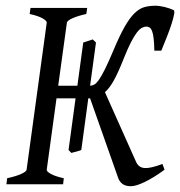

<svg xmlns="http://www.w3.org/2000/svg" viewBox="-20 -643 628 670"><path d="M303.7 -505.4 314.9 -494.6 294.4 -343.8Q302.2 -344.2 309.3 -348.1Q316.4 -352.1 325.2 -364.5Q334 -377 345.9 -400.9Q357.9 -424.8 375 -465.3Q397 -518.1 414.8 -549.3Q432.6 -580.6 449.5 -596.9Q466.3 -613.3 483.9 -618.2Q501.5 -623 522.9 -623Q529.3 -623 537.4 -621.8Q545.4 -620.6 554 -618.7Q562.5 -616.7 570.8 -613.8Q579.1 -610.8 585.9 -607.9Q589.8 -606 587.6 -593.5Q585.4 -581.1 579.3 -561.5Q573.2 -542 563.5 -517.3Q553.7 -492.7 543 -466.3H518.6Q518.1 -492.7 516.1 -509Q514.2 -525.4 510.7 -534.4Q507.3 -543.5 502.2 -546.9Q497.1 -550.3 490.7 -550.3Q483.4 -550.3 475.1 -545.9Q466.8 -541.5 457.3 -529.1Q447.8 -516.6 436.5 -494.6Q425.3 -472.7 411.1 -437Q393.6 -392.6 378.4 -364.5Q363.3 -336.4 346.2 -321.3L455.1 -77.6Q463.9 -58.1 484.6 -56.6Q505.4 -55.2 546.9 -70.8L554.2 -50.8Q535.6 -37.1 518.3 -26.4Q501 -15.6 485.8 -8.3Q470.7 -1 458.3 2.9Q445.8 6.8 437 6.8Q418 6.8 407.7 -1Q397.5 -8.8 393.1 -20L294.4 -299.8H288.1L263.7 -119.6Q255.4 -116.2 246.3 -114Q237.3 -111.8 229 -109.4L219.2 -119.6L243.7 -299.8H177.2L143.1 -50.8Q142.1 -44.9 157 -36.4Q171.9 -27.8 202.6 -21L200.2 0H2.4L4.9 -21Q35.6 -27.8 53.7 -35.9Q71.8 -43.9 72.8 -50.8L143.1 -564Q144 -569.8 129.2 -578.6Q114.3 -587.4 83.5 -594.2L86.4 -615.2H284.2L281.2 -594.2Q250.5 -587.4 232.4 -579.1Q214.4 -570.8 213.4 -564L183.1 -343.8H250L270.5 -494.6Z"/></svg>

Font: Gentium Plus
Style: Italic
Weight: 400
Italic angle: -8°
Designer: J. Victor Gaultney, Annie Olsen, Iska Routamaa
Foundry: SIL International
Version: Version 1.510